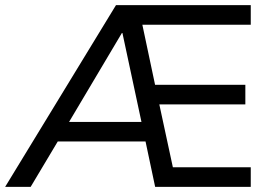

<svg xmlns="http://www.w3.org/2000/svg" viewBox="-40 -725 1043 745"><path d="M-20 0 410 -705H933V-629H485L506 -659L567 -371L535 -396H912V-320H551L573 -344L637 -47L601 -76H933V0H562L519 -203L552 -176H162L199 -201L79 0ZM433 -597 215 -230 206 -252H531L514 -228L435 -597Z"/></svg>

Font: Nunito Sans 12pt ExtraLight 12pt Medium
Style: Regular
Weight: 500
Version: Version 3.101;gftools[0.9.27]